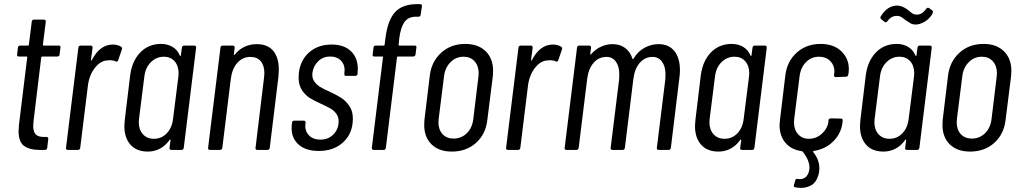

<svg xmlns="http://www.w3.org/2000/svg" viewBox="-20 -727 4946 931"><path d="M258 -453H185Q182 -453 180 -449L143 -143Q141 -125 141 -118Q141 -86 154.5 -74Q168 -62 196 -63H206Q210 -63 212.5 -60Q215 -57 214 -53L209 -10Q207 0 198 0H174Q123 0 96.5 -19.5Q70 -39 70 -92Q70 -100 72 -122L112 -449Q113 -450 112 -451.5Q111 -453 109 -453H71Q61 -453 63 -463L67 -496Q67 -500 70 -503Q73 -506 78 -506H115Q117 -506 118.5 -507Q120 -508 120 -510L134 -622Q134 -626 137 -629Q140 -632 145 -632H193Q202 -632 202 -622L188 -510Q188 -506 191 -506H265Q275 -506 273 -496L269 -463Q269 -459 266 -456Q263 -453 258 -453Z M568 -500Q574 -495 571 -487L553 -435Q550 -426 541 -429Q530 -435 513 -435Q504 -435 500 -434Q466 -432 439 -396.5Q412 -361 406 -310L369 -10Q367 0 358 0H308Q304 0 301.5 -3Q299 -6 300 -10L360 -496Q360 -500 363 -503Q366 -506 371 -506H420Q429 -506 429 -496L421 -436Q421 -433 422.5 -433Q424 -433 425 -435Q464 -511 527 -511Q550 -511 568 -500Z M873 -506H922Q931 -506 931 -496L871 -10Q869 0 860 0H811Q806 0 803.5 -3Q801 -6 802 -10L807 -47Q807 -50 805 -50.5Q803 -51 802 -48Q782 -20 755 -6Q728 8 697 8Q642 8 612.5 -25.5Q583 -59 583 -116Q583 -125 585 -145L611 -361Q620 -431 660 -472.5Q700 -514 761 -514Q792 -514 816 -500Q840 -486 852 -458Q853 -455 855 -455.5Q857 -456 857 -459L862 -496Q864 -506 873 -506ZM819 -150 845 -356Q846 -362 846 -372Q846 -408 826.5 -430Q807 -452 775 -452Q738 -452 711.5 -425.5Q685 -399 680 -356L654 -150Q653 -144 653 -134Q653 -98 673 -76Q693 -54 726 -54Q763 -54 788.5 -80.5Q814 -107 819 -150Z M1332 -389Q1332 -378 1330 -354L1288 -10Q1286 0 1277 0H1227Q1223 0 1220.5 -3Q1218 -6 1219 -10L1260 -348Q1262 -364 1262 -371Q1262 -409 1244.5 -430Q1227 -451 1194 -451Q1156 -451 1130.5 -422Q1105 -393 1099 -343L1058 -10Q1056 0 1047 0H997Q993 0 990.5 -3Q988 -6 989 -10L1049 -496Q1049 -500 1052 -503Q1055 -506 1060 -506H1109Q1118 -506 1118 -496L1114 -464Q1113 -462 1115 -461Q1117 -460 1119 -463Q1139 -488 1166.5 -500.5Q1194 -513 1225 -513Q1277 -513 1304.5 -481Q1332 -449 1332 -389Z M1394 -106Q1394 -119 1395 -125L1396 -132Q1396 -136 1399 -139Q1402 -142 1407 -142H1453Q1462 -142 1462 -132L1461 -126Q1457 -94 1477 -72Q1497 -50 1534 -50Q1572 -50 1597 -75.5Q1622 -101 1622 -139Q1622 -161 1610 -176.5Q1598 -192 1583 -200.5Q1568 -209 1534 -225Q1502 -239 1480.5 -253Q1459 -267 1443.5 -291Q1428 -315 1428 -351Q1428 -365 1429 -373Q1437 -437 1480 -474Q1523 -511 1588 -511Q1648 -511 1681.5 -479Q1715 -447 1715 -393Q1715 -379 1714 -372V-369Q1712 -359 1703 -359H1658Q1648 -359 1650 -369V-375Q1651 -379 1651 -387Q1651 -416 1632 -434.5Q1613 -453 1581 -453Q1547 -453 1523.5 -430.5Q1500 -408 1495 -375Q1492 -351 1502.5 -334.5Q1513 -318 1530 -307Q1547 -296 1579 -282Q1614 -266 1636 -251.5Q1658 -237 1674.5 -212.5Q1691 -188 1691 -152Q1691 -81 1645 -38Q1599 5 1526 5Q1464 5 1429 -25Q1394 -55 1394 -106Z M1916 -541 1913 -510Q1912 -509 1913 -507.5Q1914 -506 1916 -506H1991Q2001 -506 1999 -496L1995 -463Q1993 -453 1984 -453H1910Q1908 -453 1906.5 -452Q1905 -451 1905 -449L1851 -10Q1851 -6 1848 -3Q1845 0 1840 0H1792Q1783 0 1783 -10L1837 -449Q1838 -450 1837 -451.5Q1836 -453 1834 -453H1795Q1785 -453 1787 -463L1791 -496Q1791 -500 1794 -503Q1797 -506 1802 -506H1840Q1842 -506 1843.5 -507Q1845 -508 1845 -510L1849 -542Q1860 -629 1895.5 -668Q1931 -707 2004 -707H2017Q2022 -707 2024.5 -704Q2027 -701 2026 -697L2020 -656Q2019 -646 2009 -646H1997Q1960 -646 1941.5 -620.5Q1923 -595 1916 -541Z M2037 -121Q2037 -137 2038 -145L2064 -360Q2072 -428 2119 -471Q2166 -514 2236 -514Q2299 -514 2335 -478.5Q2371 -443 2371 -384Q2371 -368 2370 -360L2343 -145Q2335 -76 2288 -34Q2241 8 2171 8Q2108 8 2072.5 -27Q2037 -62 2037 -121ZM2275 -150 2300 -356Q2301 -362 2301 -372Q2301 -408 2281 -430Q2261 -452 2228 -452Q2191 -452 2164.5 -425.5Q2138 -399 2133 -356L2107 -150Q2106 -144 2106 -134Q2106 -98 2126 -76.5Q2146 -55 2179 -55Q2217 -55 2243.5 -81Q2270 -107 2275 -150Z M2702 -500Q2708 -495 2705 -487L2687 -435Q2684 -426 2675 -429Q2664 -435 2647 -435Q2638 -435 2634 -434Q2600 -432 2573 -396.5Q2546 -361 2540 -310L2503 -10Q2501 0 2492 0H2442Q2438 0 2435.5 -3Q2433 -6 2434 -10L2494 -496Q2494 -500 2497 -503Q2500 -506 2505 -506H2554Q2563 -506 2563 -496L2555 -436Q2555 -433 2556.5 -433Q2558 -433 2559 -435Q2598 -511 2661 -511Q2684 -511 2702 -500Z M3277 -386Q3277 -368 3274 -347L3233 -10Q3231 0 3222 0H3174Q3169 0 3166.5 -3Q3164 -6 3165 -10L3206 -341Q3207 -349 3207 -365Q3207 -405 3190 -428Q3173 -451 3144 -451Q3107 -451 3082 -422Q3057 -393 3051 -343L3010 -10Q3008 0 2999 0H2950Q2945 0 2942.5 -3Q2940 -6 2941 -10L2982 -341Q2983 -349 2983 -365Q2983 -405 2966.5 -428Q2950 -451 2921 -451Q2883 -451 2858 -422Q2833 -393 2827 -343L2786 -10Q2784 0 2775 0H2726Q2722 0 2719.5 -3Q2717 -6 2718 -10L2778 -496Q2778 -500 2781 -503Q2784 -506 2789 -506H2837Q2846 -506 2846 -496L2842 -465Q2841 -463 2842.5 -462.5Q2844 -462 2846 -464Q2868 -489 2895 -501Q2922 -513 2950 -513Q2986 -513 3011 -494.5Q3036 -476 3047 -442Q3047 -440 3049 -440Q3051 -440 3052 -443Q3074 -479 3106.5 -496Q3139 -513 3173 -513Q3223 -513 3250 -479.5Q3277 -446 3277 -386Z M3640 -506H3689Q3698 -506 3698 -496L3638 -10Q3636 0 3627 0H3578Q3573 0 3570.5 -3Q3568 -6 3569 -10L3574 -47Q3574 -50 3572 -50.5Q3570 -51 3569 -48Q3549 -20 3522 -6Q3495 8 3464 8Q3409 8 3379.5 -25.5Q3350 -59 3350 -116Q3350 -125 3352 -145L3378 -361Q3387 -431 3427 -472.5Q3467 -514 3528 -514Q3559 -514 3583 -500Q3607 -486 3619 -458Q3620 -455 3622 -455.5Q3624 -456 3624 -459L3629 -496Q3631 -506 3640 -506ZM3586 -150 3612 -356Q3613 -362 3613 -372Q3613 -408 3593.5 -430Q3574 -452 3542 -452Q3505 -452 3478.5 -425.5Q3452 -399 3447 -356L3421 -150Q3420 -144 3420 -134Q3420 -98 3440 -76Q3460 -54 3493 -54Q3530 -54 3555.5 -80.5Q3581 -107 3586 -150Z M4083 -355 4033 -353Q4024 -353 4024 -363L4025 -370Q4026 -374 4026 -381Q4026 -411 4005.5 -431.5Q3985 -452 3951 -452Q3914 -452 3888 -425.5Q3862 -399 3857 -356L3831 -150Q3830 -144 3830 -134Q3830 -98 3850 -76Q3870 -54 3902 -54Q3938 -54 3965 -78.5Q3992 -103 3997 -136V-143Q3999 -153 4008 -153L4058 -152Q4062 -152 4064.5 -149Q4067 -146 4066 -142L4065 -131Q4058 -79 4020.5 -41.5Q3983 -4 3926 5Q3921 7 3923 10Q3953 47 3953 89Q3953 108 3947 126Q3937 158 3914.5 171Q3892 184 3864 184Q3848 184 3835 181Q3827 179 3830 170L3836 148Q3838 140 3846 140Q3847 141 3850 141Q3890 146 3902 106Q3905 96 3905 85Q3905 50 3872 8L3868 6Q3817 -1 3788.5 -34.5Q3760 -68 3760 -121Q3760 -129 3762 -145L3788 -361Q3796 -429 3843 -471.5Q3890 -514 3959 -514Q4022 -514 4059 -479Q4096 -444 4096 -392Q4096 -381 4095 -375L4093 -365Q4093 -361 4090 -358Q4087 -355 4083 -355Z M4440 -506H4489Q4498 -506 4498 -496L4438 -10Q4436 0 4427 0H4378Q4373 0 4370.5 -3Q4368 -6 4369 -10L4374 -47Q4374 -50 4372 -50.5Q4370 -51 4369 -48Q4349 -20 4322 -6Q4295 8 4264 8Q4209 8 4179.5 -25.5Q4150 -59 4150 -116Q4150 -125 4152 -145L4178 -361Q4187 -431 4227 -472.5Q4267 -514 4328 -514Q4359 -514 4383 -500Q4407 -486 4419 -458Q4420 -455 4422 -455.5Q4424 -456 4424 -459L4429 -496Q4431 -506 4440 -506ZM4386 -150 4412 -356Q4413 -362 4413 -372Q4413 -408 4393.5 -430Q4374 -452 4342 -452Q4305 -452 4278.5 -425.5Q4252 -399 4247 -356L4221 -150Q4220 -144 4220 -134Q4220 -98 4240 -76Q4260 -54 4293 -54Q4330 -54 4355.5 -80.5Q4381 -107 4386 -150ZM4370 -630Q4367 -632 4359 -638.5Q4351 -645 4344 -647.5Q4337 -650 4330 -650Q4316 -650 4305 -644.5Q4294 -639 4283 -624Q4275 -615 4269 -621L4253 -634Q4246 -641 4251 -648Q4283 -700 4331 -700Q4356 -700 4385 -677Q4399 -665 4406.5 -660.5Q4414 -656 4426 -656Q4451 -656 4471 -684Q4473 -688 4477 -689Q4481 -690 4485 -688L4501 -676Q4504 -673 4504 -670Q4504 -666 4499 -656Q4482 -631 4460 -619.5Q4438 -608 4420 -608Q4406 -608 4396 -613.5Q4386 -619 4370 -630Z M4550 -121Q4550 -137 4551 -145L4577 -360Q4585 -428 4632 -471Q4679 -514 4749 -514Q4812 -514 4848 -478.5Q4884 -443 4884 -384Q4884 -368 4883 -360L4856 -145Q4848 -76 4801 -34Q4754 8 4684 8Q4621 8 4585.5 -27Q4550 -62 4550 -121ZM4788 -150 4813 -356Q4814 -362 4814 -372Q4814 -408 4794 -430Q4774 -452 4741 -452Q4704 -452 4677.5 -425.5Q4651 -399 4646 -356L4620 -150Q4619 -144 4619 -134Q4619 -98 4639 -76.5Q4659 -55 4692 -55Q4730 -55 4756.5 -81Q4783 -107 4788 -150Z"/></svg>

Font: Barlow Condensed
Style: Italic
Weight: 400
Width: 3
Italic angle: -7°
Designer: Jeremy Tribby
Foundry: Tribby Type
Version: Version 1.408